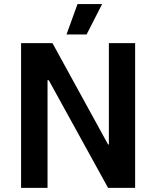

<svg xmlns="http://www.w3.org/2000/svg" viewBox="-20 -909 757 929"><path d="M474.1 -889.2 398.9 -742.2H301.8L355 -889.2ZM82 0V-700.2H233.9L502.9 -210H506.8V-700.2H633.8V0H502.9L215.8 -521H210V0Z"/></svg>

Font: Fixel Text SemiBold
Style: Regular
Weight: 600
Width: 4
Designer: AlfaBravo + MacPaw
Foundry: Kyrylo Tkachov, Marchela Mozhyna, Serhii Makarenko, Maria Weinstein, Zakhar Kryvoshyya
Version: Version 1.211